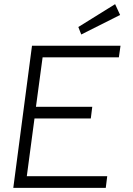

<svg xmlns="http://www.w3.org/2000/svg" viewBox="-20 -904 639 924"><path d="M134 -684H560L552 -628H185L153 -390H424L417 -334H146L109 -56H496L489 0H44ZM357 -774 534 -884 558 -832 371 -738Z"/></svg>

Font: Bellota Text
Style: Italic
Weight: 400
Italic angle: -7.5°
Designer: Kemie Guaida
Foundry: Kemie Guaida
Version: Version 4.001